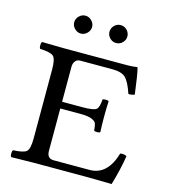

<svg xmlns="http://www.w3.org/2000/svg" viewBox="-118 -899 876 994"><g transform="rotate(15 320.0 -401.5)"><path d="M372 -723.5Q358 -738 358 -757Q358 -776 372 -790.5Q386 -805 406 -805Q426 -805 440 -790.5Q454 -776 454 -757Q454 -738 440 -723.5Q426 -709 406 -709Q386 -709 372 -723.5ZM183.5 -723.5Q169 -738 169 -757Q169 -776 183.5 -790.5Q198 -805 217 -805Q236 -805 250.5 -790.5Q265 -776 265 -757Q265 -738 250.5 -723.5Q236 -709 217 -709Q198 -709 183.5 -723.5ZM323 -343Q384 -343 398 -354.5Q412 -366 414 -408Q418 -412 430 -412Q442 -412 447 -408Q445 -366 445 -326Q445 -274 447 -242Q442 -238 430 -238Q418 -238 414 -242Q412 -268 408 -279Q404 -290 384 -298.5Q364 -307 323 -307H215V-80Q215 -39 251 -39H444Q539 -39 575 -162Q594 -166 610 -157Q598 -82 573 2Q493 0 445 0H155Q84 1 35 2Q30 -2 30 -16Q30 -30 35 -35Q90 -37 106 -51Q122 -65 122 -122V-491Q122 -548 106 -562Q90 -576 35 -578Q30 -582 30 -596Q30 -610 35 -615L154 -613H494Q520 -613 543 -617Q547 -617 547 -614Q556 -579 569 -476Q550 -469 536 -471Q517 -528 496 -550.5Q475 -573 423 -573H251Q234 -573 224.5 -561Q215 -549 215 -531V-343Z"/></g></svg>

Font: Libertinus Mono
Style: Regular
Weight: 400
Designer: Philipp H. Poll
Foundry: Khaled Hosny
Version: Version 6.7